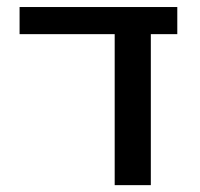

<svg xmlns="http://www.w3.org/2000/svg" viewBox="-20 -540 584 560"><path d="M37.1 -440.4V-519.5H497.1V-440.4H419.9V0H314.5V-440.4Z"/></svg>

Font: GenEi M Gothic v2 Medium
Style: Regular
Weight: 500
Version: Version 2.0